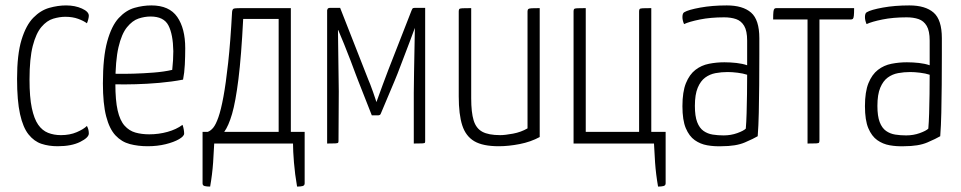

<svg xmlns="http://www.w3.org/2000/svg" viewBox="-20 -530 3547 709"><path d="M193 10Q160 10 133 1Q106 -8 85.5 -33.5Q65 -59 54 -108.5Q43 -158 43 -239Q43 -329 59.5 -383Q76 -437 103 -464.5Q130 -492 162 -501Q194 -510 224 -510Q257 -510 282.5 -498.5Q308 -487 308 -472Q308 -467 306 -459Q304 -451 301 -444Q289 -453 268.5 -460.5Q248 -468 221 -468Q200 -468 176.5 -461Q153 -454 133 -430.5Q113 -407 101 -360.5Q89 -314 89 -236Q89 -171 97.5 -131Q106 -91 121 -69.5Q136 -48 157.5 -39.5Q179 -31 205 -31Q238 -31 263.5 -42Q289 -53 301 -65Q305 -57 306.5 -50.5Q308 -44 308 -37Q308 -22 276 -6Q244 10 193 10Z M525 10Q490 10 459.5 2Q429 -6 406.5 -30Q384 -54 372 -100.5Q360 -147 360 -222Q360 -319 376 -377Q392 -435 418.5 -463.5Q445 -492 476.5 -501Q508 -510 539 -510Q605 -510 634.5 -467.5Q664 -425 664 -352Q664 -322 662.5 -291.5Q661 -261 656 -236Q614 -228 568 -224Q522 -220 481.5 -219Q441 -218 415.5 -218.5Q390 -219 390 -219V-258Q390 -258 414 -257.5Q438 -257 473.5 -258Q509 -259 547.5 -262Q586 -265 616 -272Q618 -291 619 -308Q620 -325 620 -341Q619 -403 602 -436Q585 -469 536 -469Q514 -469 491.5 -461.5Q469 -454 449 -429.5Q429 -405 417.5 -355.5Q406 -306 406 -221Q406 -159 414.5 -122Q423 -85 440 -66Q457 -47 480 -40.5Q503 -34 531 -34Q566 -34 598.5 -43Q631 -52 654 -69Q657 -61 658.5 -52Q660 -43 660 -37Q660 -27 641 -16Q622 -5 591.5 2.5Q561 10 525 10Z M756 159Q743 159 735.5 157Q728 155 728 147V-43H747Q758 -47 767.5 -58.5Q777 -70 786.5 -97Q796 -124 805 -172.5Q814 -221 822.5 -298Q831 -375 837 -486Q838 -496 843 -498Q848 -500 869 -500H1054V-43H1105V147Q1105 155 1097.5 157Q1090 159 1077 159Q1069 113 1065.5 70Q1062 27 1062 0H771Q770 27 767 70Q764 113 756 159ZM808 -43H1009V-460H878Q871 -322 860.5 -238Q850 -154 837 -109.5Q824 -65 808 -43Z M1188 0V-492Q1188 -492 1189.5 -496.5Q1191 -501 1200 -501H1236L1340 -236Q1342 -232 1347 -219Q1352 -206 1357.5 -190.5Q1363 -175 1366.5 -164Q1370 -153 1370 -153Q1381 -183 1393.5 -217.5Q1406 -252 1414 -272L1500 -492Q1501 -495 1503 -498Q1505 -501 1512 -501H1550V-9Q1550 -5 1549 -3Q1548 -1 1539 -0.5Q1530 0 1508 0V-187Q1508 -208 1509 -265Q1510 -322 1512 -427Q1505 -407 1493 -376Q1481 -345 1469 -313Q1457 -281 1448 -258Q1439 -235 1437 -231L1386 -110Q1384 -104 1375 -104H1353L1303 -231Q1302 -233 1294 -254.5Q1286 -276 1274.5 -306.5Q1263 -337 1250.5 -367.5Q1238 -398 1229 -419Q1229 -419 1228.5 -419Q1228 -419 1228 -419Q1229 -326 1230 -268.5Q1231 -211 1231 -193L1230 -9Q1230 -5 1228.5 -3Q1227 -1 1218 -0.5Q1209 0 1188 0Z M1822 10Q1763 10 1731.5 -8.5Q1700 -27 1687 -67Q1674 -107 1674 -174V-488Q1674 -494 1676 -496.5Q1678 -499 1687.5 -499.5Q1697 -500 1720 -500V-167Q1720 -115 1729 -85.5Q1738 -56 1761 -43.5Q1784 -31 1827 -31Q1845 -31 1874.5 -36.5Q1904 -42 1928 -56V-488Q1928 -494 1931 -496.5Q1934 -499 1943.5 -499.5Q1953 -500 1973 -500V-24Q1940 -6 1899 2Q1858 10 1822 10Z M2410 159Q2402 113 2399 70Q2396 27 2395 0H2098V-488Q2098 -494 2100 -496.5Q2102 -499 2111 -499.5Q2120 -500 2143 -500V-43H2340V-488Q2340 -494 2342 -496.5Q2344 -499 2353.5 -499.5Q2363 -500 2385 -500V-43H2438V147Q2438 155 2430 157Q2422 159 2410 159Z M2644 10Q2617 11 2591.5 6.5Q2566 2 2545.5 -12.5Q2525 -27 2512.5 -56.5Q2500 -86 2500 -138Q2500 -191 2513 -223Q2526 -255 2548 -272Q2570 -289 2598 -294.5Q2626 -300 2655 -300Q2677 -300 2699.5 -297.5Q2722 -295 2739 -289Q2739 -289 2739 -306Q2739 -323 2739 -344.5Q2739 -366 2739 -380Q2739 -416 2728 -434.5Q2717 -453 2698 -459.5Q2679 -466 2654 -466Q2604 -466 2564.5 -458Q2525 -450 2506 -441Q2503 -448 2501.5 -454.5Q2500 -461 2500 -467Q2500 -473 2501.5 -478Q2503 -483 2507 -485Q2522 -494 2566 -502Q2610 -510 2664 -510Q2723 -510 2753.5 -483.5Q2784 -457 2784 -389V-327Q2784 -270 2783.5 -216Q2783 -162 2782 -114Q2781 -66 2778 -27Q2763 -18 2730.5 -4Q2698 10 2644 10ZM2652 -30Q2679 -30 2702.5 -38.5Q2726 -47 2734 -55Q2736 -78 2737 -111.5Q2738 -145 2738.5 -182.5Q2739 -220 2739 -254Q2724 -259 2703.5 -261.5Q2683 -264 2667 -264Q2644 -264 2622.5 -260Q2601 -256 2584 -243.5Q2567 -231 2556.5 -206Q2546 -181 2546 -139Q2546 -101 2554.5 -79Q2563 -57 2578 -46.5Q2593 -36 2612 -33Q2631 -30 2652 -30Z M2962 0V-458H2835Q2835 -478 2836 -486.5Q2837 -495 2839.5 -497.5Q2842 -500 2847 -500H3134Q3134 -481 3133 -472Q3132 -463 3129.5 -460.5Q3127 -458 3121 -458H3006V-12Q3006 -6 3004.5 -3.5Q3003 -1 2994 -0.5Q2985 0 2962 0Z M3318 10Q3291 11 3265.5 6.5Q3240 2 3219.5 -12.5Q3199 -27 3186.5 -56.5Q3174 -86 3174 -138Q3174 -191 3187 -223Q3200 -255 3222 -272Q3244 -289 3272 -294.5Q3300 -300 3329 -300Q3351 -300 3373.5 -297.5Q3396 -295 3413 -289Q3413 -289 3413 -306Q3413 -323 3413 -344.5Q3413 -366 3413 -380Q3413 -416 3402 -434.5Q3391 -453 3372 -459.5Q3353 -466 3328 -466Q3278 -466 3238.5 -458Q3199 -450 3180 -441Q3177 -448 3175.5 -454.5Q3174 -461 3174 -467Q3174 -473 3175.5 -478Q3177 -483 3181 -485Q3196 -494 3240 -502Q3284 -510 3338 -510Q3397 -510 3427.5 -483.5Q3458 -457 3458 -389V-327Q3458 -270 3457.5 -216Q3457 -162 3456 -114Q3455 -66 3452 -27Q3437 -18 3404.5 -4Q3372 10 3318 10ZM3326 -30Q3353 -30 3376.5 -38.5Q3400 -47 3408 -55Q3410 -78 3411 -111.5Q3412 -145 3412.5 -182.5Q3413 -220 3413 -254Q3398 -259 3377.5 -261.5Q3357 -264 3341 -264Q3318 -264 3296.5 -260Q3275 -256 3258 -243.5Q3241 -231 3230.5 -206Q3220 -181 3220 -139Q3220 -101 3228.5 -79Q3237 -57 3252 -46.5Q3267 -36 3286 -33Q3305 -30 3326 -30Z"/></svg>

Font: Yanone Kaffeesatz Light
Style: Regular
Weight: 300
Designer: Yanone (Cyrillic: Daniel Pouzeot, Huerta Tipografica, and Cyreal)
Foundry: Yanone
Version: Version 2.003